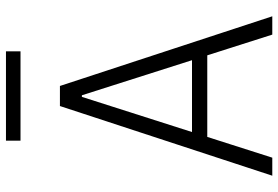

<svg xmlns="http://www.w3.org/2000/svg" viewBox="-168 -788 956 660"><g transform="rotate(-90 310.0 -458.0)"><path d="M521 0 312.5 -654.5H307L98 0H36L275.5 -730H344.5L584 0ZM143 -276H474.5V-223.5H143ZM463.5 -865.5H156.5V-915.5H463.5Z"/></g></svg>

Font: Monaspace Neon Var ExtraLight
Style: Regular
Weight: 200
Designer: Riley Cran and the Lettermatic Team
Version: Version 1.200 (Monaspace Neon Var)